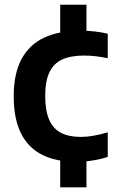

<svg xmlns="http://www.w3.org/2000/svg" viewBox="-20 -686 508 826"><path d="M307.5 10Q221 10 161 -20.2Q101 -50.5 70 -113Q39 -175.5 39 -272Q39 -369 72.5 -431.5Q106 -494 170 -524Q234 -554 325.5 -554Q357.5 -554 386.8 -550.8Q416 -547.5 443.5 -541V-435.5Q417 -441 392 -444Q367 -447 342 -447Q284 -447 247 -429.8Q210 -412.5 192.2 -374.2Q174.5 -336 174.5 -273.5Q174.5 -209.5 191.8 -170.5Q209 -131.5 243 -114.2Q277 -97 327.5 -97Q353.5 -97 381 -101.8Q408.5 -106.5 443.5 -116.5V-11Q413 -1 378.2 4.5Q343.5 10 307.5 10ZM239 120V-16.5H352V120ZM239 -529V-665.5H352V-529Z"/></svg>

Font: Encode Sans Condensed Thin SemiBold
Style: Regular
Weight: 600
Version: Version 3.002